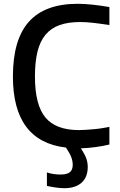

<svg xmlns="http://www.w3.org/2000/svg" viewBox="-20 -771 634 1011"><path d="M319 220Q299 220 274.5 216.5Q250 213 227 208V137Q260 148 299 148Q333 148 348 135.5Q363 123 363 97Q363 77 355 56Q347 35 327 6Q48 -27 48 -368Q48 -563 132.5 -657Q217 -751 389 -751Q424 -751 466.5 -746.5Q509 -742 556 -734V-639Q505 -647 468.5 -651Q432 -655 402 -655Q339 -655 294 -639Q249 -623 220 -588.5Q191 -554 177.5 -499.5Q164 -445 164 -369Q164 -219 219 -152.5Q274 -86 396 -86Q412 -86 433.5 -87.5Q455 -89 477.5 -91Q500 -93 520.5 -96.5Q541 -100 556 -103V-10Q524 -2 483 3.5Q442 9 406 10Q427 42 434.5 63.5Q442 85 442 108Q442 162 409.5 191Q377 220 319 220Z"/></svg>

Font: EncodeSans
Style: Medium
Weight: 500
Designer: Pablo Impallari, Andres Torresi
Foundry: Pablo Impallari, Andres Torresi
Version: Version 1.000; ttfautohint (v1.4.1)